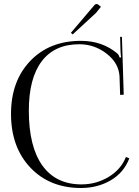

<svg xmlns="http://www.w3.org/2000/svg" viewBox="-20 -931 692 959"><path d="M343 -759 334 -767 452 -906Q456 -911 462 -911Q467 -911 472 -907L484 -897L460 -867ZM35 -362Q35 -526 131 -626.5Q227 -727 384 -727Q492 -727 567 -663Q574 -656 578 -643L585 -645Q583 -655 582 -674L580 -747H589L598 -458L580 -457L577 -550Q573 -616 512.5 -663Q452 -710 376 -710Q253 -710 188.5 -625Q124 -540 124 -378Q124 -199 191.5 -104.5Q259 -10 387 -10Q460 -10 522 -47Q584 -84 609 -147L626 -140Q598 -68 532.5 -30Q467 8 385 8Q228 8 131.5 -94Q35 -196 35 -362Z"/></svg>

Font: FoglihtenNo06
Style: Regular
Weight: 500
Designer: gluk (gluksza@wp.pl)
Foundry: gluk (gluksza@wp.pl)
Version: Version 0.76